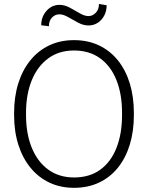

<svg xmlns="http://www.w3.org/2000/svg" viewBox="-20 -920 736 951"><path d="M346.7 10.3Q279.3 10.3 224.6 -15.6Q169.9 -41.5 130.9 -89.4Q91.8 -137.2 70.8 -203.4Q49.8 -269.5 49.8 -350.6V-359.9Q49.8 -440.9 70.6 -507.1Q91.3 -573.2 130.4 -621.3Q169.4 -669.4 224.1 -695.3Q278.8 -721.2 346.2 -721.2Q415 -721.2 470 -695.3Q524.9 -669.4 563.7 -621.3Q602.5 -573.2 622.8 -507.1Q643.1 -440.9 643.1 -359.9V-350.6Q643.1 -269.5 622.8 -203.4Q602.5 -137.2 564 -89.4Q525.4 -41.5 470.5 -15.6Q415.5 10.3 346.7 10.3ZM346.7 -41Q423.8 -41 476.8 -79.6Q529.8 -118.2 557.1 -188Q584.5 -257.8 584.5 -350.6V-360.8Q584.5 -453.6 556.9 -522.9Q529.3 -592.3 476.1 -631.1Q422.9 -669.9 346.2 -669.9Q272.5 -669.9 219.2 -631.1Q166 -592.3 137.5 -522.7Q108.9 -453.1 108.9 -360.8V-350.6Q108.9 -257.8 137.5 -188Q166 -118.2 219.5 -79.6Q272.9 -41 346.7 -41ZM222.2 -790 184.1 -794.9Q184.1 -823.7 196.3 -846.4Q208.5 -869.1 229 -882.6Q249.5 -896 274.4 -896Q299.8 -896 325.7 -882.1Q351.6 -868.2 375.2 -854.2Q398.9 -840.3 418.5 -840.3Q438.5 -840.3 454.3 -856.7Q470.2 -873 470.2 -900.4L508.3 -894Q508.3 -865.2 496.1 -842.5Q483.9 -819.8 463.9 -806.9Q443.8 -793.9 418.9 -793.9Q393.1 -793.9 367.2 -807.6Q341.3 -821.3 317.6 -835.2Q293.9 -849.1 273.9 -849.1Q253.4 -849.1 237.8 -833.3Q222.2 -817.4 222.2 -790Z"/></svg>

Font: Roboto Slab LO Light
Style: Regular
Weight: 300
Designer: Google
Version: Version 2.000